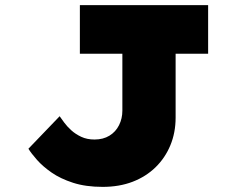

<svg xmlns="http://www.w3.org/2000/svg" viewBox="-20 -720 913 750"><path d="M381 10Q315 10 265.5 -6Q216 -22 181.5 -46Q147 -70 124.5 -95.5Q102 -121 91 -139L213 -266Q220 -256 231 -241Q242 -226 258.5 -211Q275 -196 297.5 -185.5Q320 -175 349 -175Q383 -175 407.5 -190Q432 -205 445 -231Q458 -257 458 -288V-510H292V-700H793V-510H666V-261Q666 -202 645.5 -152.5Q625 -103 587.5 -66.5Q550 -30 498 -10Q446 10 381 10Z"/></svg>

Font: Lexend Tera Black
Style: Regular
Weight: 900
Version: Version 1.007